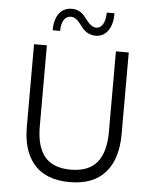

<svg xmlns="http://www.w3.org/2000/svg" viewBox="-59 -940 803 997"><g transform="rotate(5 342.0 -441.5)"><path d="M410.2 -761.7Q387.7 -761.7 370.4 -770.8Q353 -779.8 342.3 -792.5Q331.5 -805.2 322 -818.1Q312.5 -831.1 300.5 -839.8Q288.6 -848.6 273.9 -848.6Q251 -849.1 237.5 -828.4Q224.1 -807.6 224.1 -770.5H185.1Q185.1 -827.1 209.5 -858.9Q233.9 -890.6 276.4 -890.1Q297.4 -890.1 313.7 -881.3Q330.1 -872.6 340.6 -859.9Q351.1 -847.2 360.8 -834.5Q370.6 -821.8 383.1 -812.7Q395.5 -803.7 410.6 -803.7Q431.2 -803.7 444.1 -826.2Q457 -848.6 457 -886.2H497.6Q497.6 -828.6 473.9 -795.2Q450.2 -761.7 410.2 -761.7ZM341.3 7.3Q219.2 7.3 157.2 -62.3Q95.2 -131.8 95.2 -258.8V-689.9H162.1V-266.1Q162.1 -163.1 205.3 -110.4Q248.5 -57.6 341.3 -57.6Q434.6 -57.6 478.3 -111.1Q522 -164.6 522 -268.6V-689.9H588.9V-264.2Q588.9 -134.3 526.4 -63.5Q463.9 7.3 341.3 7.3Z"/></g></svg>

Font: HK Grotesk Legacy
Style: Regular
Weight: 400
Designer: Alfredo Marco Pradil
Foundry: Hanken Design Co.
Version: Version 2.022;PS 002.022;hotconv 1.0.88;makeotf.lib2.5.64775